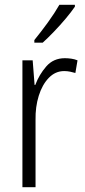

<svg xmlns="http://www.w3.org/2000/svg" viewBox="-20 -785 356 805"><path d="M252 -541Q265 -541 279 -539Q293 -537 305 -532L296 -479Q286 -482 274 -484.5Q262 -487 249 -487Q212 -487 184.5 -458.5Q157 -430 142.5 -383.5Q128 -337 129 -282V0H74V-532H117L125 -429H128Q144 -472 174 -506.5Q204 -541 252 -541ZM294 -757Q279 -735 255.5 -707Q232 -679 206 -652Q180 -625 159 -606H124V-617Q154 -654 181.5 -692Q209 -730 229 -765H294Z"/></svg>

Font: Noto Sans Myanmar UI Condensed Light
Style: Regular
Weight: 300
Width: 3
Designer: Monotype Design Team
Foundry: Monotype Imaging Inc.
Version: Version 2.103; ttfautohint (v1.8.4.7-5d5b)